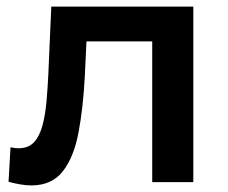

<svg xmlns="http://www.w3.org/2000/svg" viewBox="-20 -554 692 584"><path d="M75 10Q60 10 42.5 7Q25 4 6 -1L12 -106Q26 -103 36 -103Q67 -103 84 -122Q101 -141 109.5 -173.5Q118 -206 121.5 -246Q125 -286 127 -328L136 -534H568V0H443V-428H243L238 -322Q233 -227 219 -152Q205 -77 171.5 -33.5Q138 10 75 10Z"/></svg>

Font: Montserrat SemiBold
Style: Regular
Weight: 600
Designer: Julieta Ulanovsky
Foundry: Julieta Ulanovsky
Version: Version 9.000; ttfautohint (v1.8.4.7-5d5b)